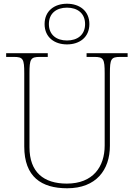

<svg xmlns="http://www.w3.org/2000/svg" viewBox="-20 -999 719 1029"><path d="M339 -761C406 -761 459 -799 459 -870C459 -941 406 -979 339 -979C272 -979 219 -941 219 -870C219 -799 272 -761 339 -761ZM339 -782C283 -782 242 -812 242 -870C242 -928 283 -958 339 -958C395 -958 436 -928 436 -870C436 -812 395 -782 339 -782ZM340 10C495 10 569 -88 569 -218V-606C569 -683 575 -694 625 -694H664V-714H444V-694H485C535 -694 541 -683 541 -606V-219C541 -106 479 -15 338 -15C214 -15 138 -76 138 -210V-606C138 -683 144 -694 194 -694H236V-714H13V-694H54C104 -694 110 -683 110 -606V-214C110 -51 202 10 340 10Z"/></svg>

Font: Noto Serif Georgian Thin
Style: Regular
Weight: 100
Designer: Monotype Design Team, Akaki Razmadze
Foundry: Google LLC
Version: Version 2.003